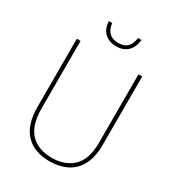

<svg xmlns="http://www.w3.org/2000/svg" viewBox="-213 -1119 1056 1160"><g transform="rotate(30 314.5 -539.5)"><path d="M543 -332Q543 -244 513.5 -189Q484 -134 432 -108.5Q380 -83 314 -83Q205 -83 146 -145.5Q87 -208 87 -333V-807H113V-336Q113 -219 166 -163.5Q219 -108 315 -108Q405 -108 461 -160.5Q517 -213 517 -329V-807H543ZM429 -996Q424 -944 394.5 -915Q365 -886 315 -886Q266 -886 235 -914Q204 -942 201 -996H225Q228 -957 250.5 -933.5Q273 -910 315 -910Q359 -910 380 -933.5Q401 -957 405 -996Z"/></g></svg>

Font: Noto Sans Kannada UI SemiCondensed Thin
Style: Regular
Weight: 100
Width: 4
Designer: Jelle Bosma - Monotype Design Team
Foundry: Monotype Imaging Inc.
Version: Version 2.005; ttfautohint (v1.8.4.7-5d5b)